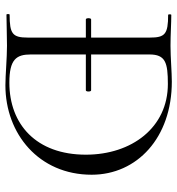

<svg xmlns="http://www.w3.org/2000/svg" viewBox="8 -676 671 728"><g transform="rotate(90 344.0 -311.5)"><path d="M289 -627C253 -627 197 -622 153 -622C109 -622 69 -625 36 -625C33 -625 33 -613 36 -613C109 -613 122 -601 122 -544V-321H53C47 -321 47 -301 53 -301H122V-81C122 -23 108 -12 35 -12C32 -12 32 0 35 0C67 0 109 -2 153 -2C200 -2 264 4 303 4C487 4 642 -123 642 -323C642 -495 502 -627 289 -627ZM293 -11C205 -11 186 -37 186 -92V-301H322C328 -301 328 -321 322 -321H186V-542C186 -603 217 -612 298 -612C463 -612 566 -475 566 -301C566 -113 451 -11 293 -11Z"/></g></svg>

Font: Cormorant SC
Style: Regular
Weight: 400
Designer: Christian Thalmann (Catharsis Fonts)
Version: Version 1.000;PS 001.000;hotconv 1.0.70;makeotf.lib2.5.58329